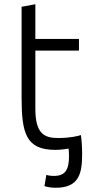

<svg xmlns="http://www.w3.org/2000/svg" viewBox="-20 -701 427 907"><path d="M82 -241C82 -73 102 7 241 7C260 7 289 4 304 1C305 8 306 22 306 37C306 101 288 130 235 130C219 130 207 128 199 125L190 178C201 182 220 186 243 186C354 186 368 118 368 26C368 -9 365 -47 362 -63C351 -59 313 -49 254 -49C188 -49 147 -71 147 -187V-462H353V-517H147V-681L82 -669Z"/></svg>

Font: Repo Light
Style: Regular
Weight: 300
Designer: Stefan Peev
Foundry: Context Ltd
Version: Version 001.502